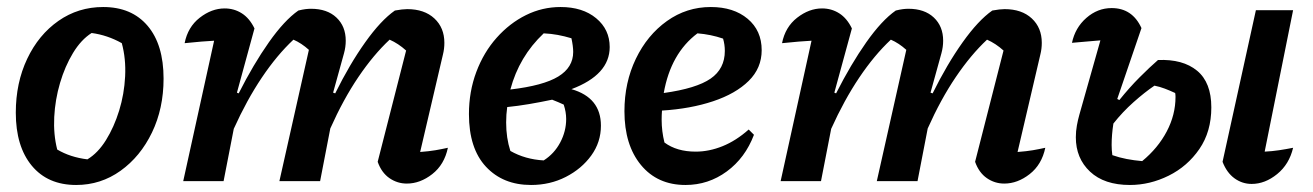

<svg xmlns="http://www.w3.org/2000/svg" viewBox="-20 -516 3742 547"><path d="M197 11Q116 11 70.5 -44Q25 -99 25 -195Q25 -280 57.5 -348.5Q90 -417 146.5 -456.5Q203 -496 274 -496Q355 -496 400.5 -442.5Q446 -389 446 -292Q446 -207 413 -138.5Q380 -70 323.5 -29.5Q267 11 197 11ZM229 -62Q259 -80 282 -117Q305 -154 319.5 -201Q334 -248 336.5 -298.5Q339 -349 327 -393Q286 -416 241 -422Q211 -403 188 -365Q165 -327 151 -279.5Q137 -232 134.5 -182.5Q132 -133 143 -90Q180 -68 229 -62Z M502 0 590 -400Q573 -399 553.5 -397.5Q534 -396 506 -393Q515 -439 549 -465.5Q583 -492 620 -492Q647 -492 669 -478Q691 -464 705 -435L655 -252L660 -250Q702 -333 746 -395.5Q790 -458 830 -486Q842 -489 850.5 -490Q859 -491 866 -491Q912 -491 938.5 -466Q965 -441 965 -400Q965 -382 960 -364L929 -252L935 -250Q976 -333 1020.5 -395.5Q1065 -458 1105 -486Q1127 -490 1140 -490Q1189 -490 1217.5 -463.5Q1246 -437 1246 -394Q1246 -377 1242 -361L1177 -83Q1203 -85 1220.5 -88Q1238 -91 1256 -95Q1246 -47 1211.5 -20Q1177 7 1139 7Q1112 7 1089.5 -8.5Q1067 -24 1056 -55L1137 -372Q1115 -392 1090 -403Q1044 -360 1001 -296.5Q958 -233 921 -150L892 0H776L860 -374Q839 -393 816 -403Q769 -359 726 -295Q683 -231 646 -149L617 0Z M1493 11Q1413 11 1364.5 -41Q1316 -93 1316 -191Q1316 -255 1337 -311Q1358 -367 1395 -408.5Q1432 -450 1478.5 -473Q1525 -496 1577 -496Q1640 -496 1678.5 -464Q1717 -432 1717 -382Q1717 -303 1608 -262Q1692 -238 1692 -158Q1692 -111 1664.5 -73Q1637 -35 1592 -12Q1547 11 1493 11ZM1613 -368Q1613 -384 1608 -407Q1588 -413 1569 -416.5Q1550 -420 1529 -421Q1459 -355 1434 -261Q1528 -272 1570.5 -298Q1613 -324 1613 -368ZM1422 -167Q1422 -123 1434 -86Q1476 -62 1529 -59Q1559 -78 1576 -110Q1593 -142 1593 -177Q1593 -197 1586 -218Q1571 -225 1553 -232Q1520 -225 1487.5 -219.5Q1455 -214 1425 -211Q1422 -190 1422 -167ZM1504 -46Q1507 -47 1511 -49Z M1933 11Q1853 11 1806 -46Q1759 -103 1759 -199Q1759 -281 1791.5 -348.5Q1824 -416 1880 -456Q1936 -496 2005 -496Q2070 -496 2110 -462.5Q2150 -429 2150 -373Q2150 -322 2113 -285.5Q2076 -249 2011.5 -227.5Q1947 -206 1866 -201Q1865 -188 1865 -175Q1865 -142 1873 -110Q1908 -84 1962 -84Q2000 -84 2038.5 -99.5Q2077 -115 2113 -147L2128 -132Q2103 -66 2050.5 -27.5Q1998 11 1933 11ZM2045 -371Q2045 -389 2040 -406Q2005 -418 1967 -421Q1891 -364 1871 -251Q1964 -264 2004.5 -292Q2045 -320 2045 -371Z M2204 0 2292 -400Q2275 -399 2255.5 -397.5Q2236 -396 2208 -393Q2217 -439 2251 -465.5Q2285 -492 2322 -492Q2349 -492 2371 -478Q2393 -464 2407 -435L2357 -252L2362 -250Q2404 -333 2448 -395.5Q2492 -458 2532 -486Q2544 -489 2552.5 -490Q2561 -491 2568 -491Q2614 -491 2640.5 -466Q2667 -441 2667 -400Q2667 -382 2662 -364L2631 -252L2637 -250Q2678 -333 2722.5 -395.5Q2767 -458 2807 -486Q2829 -490 2842 -490Q2891 -490 2919.5 -463.5Q2948 -437 2948 -394Q2948 -377 2944 -361L2879 -83Q2905 -85 2922.5 -88Q2940 -91 2958 -95Q2948 -47 2913.5 -20Q2879 7 2841 7Q2814 7 2791.5 -8.5Q2769 -24 2758 -55L2839 -372Q2817 -392 2792 -403Q2746 -360 2703 -296.5Q2660 -233 2623 -150L2594 0H2478L2562 -374Q2541 -393 2518 -403Q2471 -359 2428 -295Q2385 -231 2348 -149L2319 0Z M3199 11Q3126 11 3085.5 -27Q3045 -65 3045 -125Q3045 -142 3048 -158.5Q3051 -175 3055 -189L3115 -401Q3094 -399 3074 -397.5Q3054 -396 3034 -394Q3043 -437 3075 -465Q3107 -493 3147 -493Q3206 -493 3232 -436L3163 -234L3169 -231Q3198 -267 3227 -296Q3256 -325 3279 -345Q3350 -348 3390.5 -314.5Q3431 -281 3431 -210Q3431 -141 3397 -91.5Q3363 -42 3309.5 -15.5Q3256 11 3199 11ZM3664 -95Q3653 -48 3618.5 -20Q3584 8 3546 8Q3519 8 3497 -8Q3475 -24 3463 -55L3558 -487H3664L3583 -84Q3604 -85 3624 -88Q3644 -91 3664 -95ZM3147 -103Q3147 -88 3149 -74Q3169 -67 3190 -63Q3211 -59 3234 -57Q3279 -94 3304 -141.5Q3329 -189 3329 -240Q3329 -246 3328 -251Q3313 -258 3298.5 -263.5Q3284 -269 3269 -272Q3241 -253 3209.5 -225Q3178 -197 3152 -164Q3147 -132 3147 -103Z"/></svg>

Font: Piazzolla SemiBold
Style: Italic
Weight: 600
Italic angle: -11.3°
Designer: Juan Pablo del Peral
Foundry: Huerta Tipografica
Version: Version 1.330